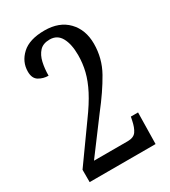

<svg xmlns="http://www.w3.org/2000/svg" viewBox="-179 -813 799 903"><g transform="rotate(-30 221.0 -362.0)"><path d="M37 0V-67L175 -260Q219 -320 243.5 -367.5Q268 -415 278.5 -457.5Q289 -500 289 -545Q289 -604 269.5 -639.5Q250 -675 209 -675Q173 -675 154 -654.5Q135 -634 127.5 -601Q120 -568 120 -530Q92 -530 68.5 -544Q45 -558 45 -595Q45 -648 86 -686Q127 -724 209 -724Q289 -724 334.5 -677Q380 -630 380 -554Q380 -475 341.5 -406.5Q303 -338 241 -259L105 -77H288Q321 -77 334.5 -96.5Q348 -116 355 -151L359 -170H398L395 0Z"/></g></svg>

Font: Noto Serif Lao ExtraCondensed
Style: Regular
Weight: 400
Width: 2
Designer: Monotype Design Team
Foundry: Monotype Imaging Inc.
Version: Version 2.003; ttfautohint (v1.8.4.7-5d5b)